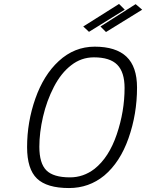

<svg xmlns="http://www.w3.org/2000/svg" viewBox="-20 -941 739 971"><path d="M401 -807 582 -921 611 -892 430 -780ZM488 -807 666 -920 699 -892 516 -779ZM117 -197Q117 -324 159 -443Q201 -562 277 -632Q356 -705 459 -705Q566 -705 619.5 -654.5Q673 -604 673 -498Q673 -364 630 -242Q587 -120 507 -53Q430 10 329 10Q217 10 167 -38Q117 -86 117 -197ZM458 -87Q531 -145 570.5 -261.5Q610 -378 610 -496Q610 -576 573 -613.5Q536 -651 455 -651Q391 -651 340 -611Q289 -572 252.5 -501.5Q216 -431 197.5 -350.5Q179 -270 179 -199Q179 -115 214.5 -79.5Q250 -44 334 -44Q402 -44 458 -87Z"/></svg>

Font: Cairo Light
Style: Italic
Weight: 300
Italic angle: -13°
Designer: Mohamed Gaber, Accademia di Belle Arti di Urbino and others
Foundry: Kief Type Foundry, Accademia di Belle Arti di Urbino and others
Version: Version 3.011